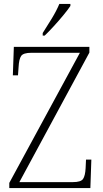

<svg xmlns="http://www.w3.org/2000/svg" viewBox="-20 -951 519 971"><path d="M27 0V-26L384 -684H138Q98 -684 87 -668Q76 -652 74 -612L71 -570H45L50 -714H432V-685L78 -30H349Q389 -30 400 -46Q411 -62 413 -101L415 -144H442L437 0ZM196 -784Q218 -818 242 -857.5Q266 -897 280 -931H336V-921Q325 -904 302 -876Q279 -848 253 -819.5Q227 -791 206 -771H196Z"/></svg>

Font: Noto Serif Georgian SemiCondensed ExtraLight
Style: Regular
Weight: 200
Width: 4
Designer: Monotype Design Team, Akaki Razmadze
Foundry: Google LLC
Version: Version 2.003; ttfautohint (v1.8.4.7-5d5b)